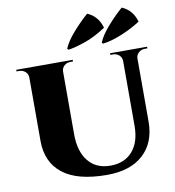

<svg xmlns="http://www.w3.org/2000/svg" viewBox="-101 -1046 1047 1149"><g transform="rotate(-10 422.5 -471.5)"><path d="M359 -764 352 -771Q370 -815 416.5 -867.5Q463 -920 506 -957Q570 -930 591 -857Q522 -811 458 -789.5Q394 -768 359 -764ZM569 -764 562 -771Q580 -815 626.5 -867.5Q673 -920 716 -957Q780 -930 801 -857Q751 -824 686 -797Q621 -770 569 -764ZM825 -690H809Q788 -690 772.5 -676.5Q757 -663 756 -643V-257Q756 -130 677.5 -58Q599 14 457 14Q277 14 188 -56Q99 -126 99 -256V-640Q99 -662 83.5 -676Q68 -690 46 -690H30V-700H373V-690H357Q335 -690 320 -676.5Q305 -663 304 -642V-260Q304 -155 352 -96Q400 -37 486 -37Q572 -37 620.5 -92.5Q669 -148 669 -247V-642Q668 -663 653 -676.5Q638 -690 616 -690H600V-700H825Z"/></g></svg>

Font: Cinzel Decorative Black
Style: Regular
Weight: 900
Designer: Natanael Gama
Version: Version 1.002;PS 001.002;hotconv 1.0.56;makeotf.lib2.0.21325